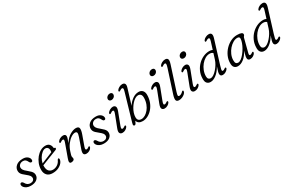

<svg xmlns="http://www.w3.org/2000/svg" viewBox="140 -2000 4932 3290"><g transform="rotate(-30 2606.5 -355.0)"><path d="M179.5 -32Q213 -32 233.5 -49.8Q254 -67.5 254 -95Q254 -117 240 -138.2Q226 -159.5 181.5 -194.5Q147 -221 127 -241.2Q107 -261.5 98.5 -280.8Q90 -300 89.5 -325Q89 -381.5 135.5 -422.2Q182 -463 269.5 -463Q327.5 -463 362 -434Q396.5 -405 396.5 -369Q396.5 -335.5 368.5 -335.5Q358.5 -335.5 349.2 -342.8Q340 -350 332 -367Q319.5 -395.5 300.8 -410.8Q282 -426 252.5 -426Q209 -426 184.5 -402.2Q160 -378.5 160 -347Q160.5 -324.5 175.2 -301.2Q190 -278 233 -244Q270 -214 290 -192.8Q310 -171.5 317.5 -153Q325 -134.5 325.5 -113Q326 -61.5 283 -26.2Q240 9 161 9Q116.5 9 84 -6Q51.5 -21 33.8 -43.2Q16 -65.5 16 -88Q16.5 -104 24 -113Q31.5 -122 43 -122Q66 -122 83.5 -91.5Q100.5 -60 124.8 -46Q149 -32 179.5 -32Z M815 -141.5Q815 -108 788 -73.2Q761 -38.5 711.5 -14.8Q662 9 594 9Q521.5 9 483.8 -32.5Q446 -74 447.5 -143Q448.5 -204 471 -261.2Q493.5 -318.5 531 -364Q568.5 -409.5 616 -436.2Q663.5 -463 715 -463Q766 -463 792.2 -434.2Q818.5 -405.5 821 -362.5Q822.5 -349.5 834 -351Q850.5 -353.5 850.5 -335Q850.5 -317 826.5 -309Q793.5 -296 751 -279.5Q708.5 -263 664.5 -245.5Q620.5 -228 582.2 -213Q544 -198 520 -188.5Q519.5 -182.5 519.5 -176Q518.5 -106.5 548 -73.2Q577.5 -40 627 -40Q674.5 -40 716.2 -67Q758 -94 780 -145Q790 -162 801 -162Q815 -162 815 -141.5ZM692 -422Q661 -422 626 -394Q591 -366 563.2 -320.2Q535.5 -274.5 524.5 -222Q552 -233.5 592 -249.8Q632 -266 674.2 -283.2Q716.5 -300.5 751 -315Q754.5 -330 754.5 -352Q754.5 -384 737.5 -403Q720.5 -422 692 -422Z M959.5 -377Q953.5 -380.5 953 -389.2Q952.5 -398 958.5 -407.5Q974.5 -432 1005 -447.2Q1035.5 -462.5 1065 -462.5Q1117 -462.5 1117 -418.5Q1117 -401 1108.5 -375.8Q1100 -350.5 1081.5 -302Q1140 -390.5 1204.2 -426.5Q1268.5 -462.5 1318.5 -462.5Q1375 -462.5 1380.8 -422.8Q1386.5 -383 1359.5 -309L1291 -118.5Q1278.5 -84.5 1281 -69.2Q1283.5 -54 1300 -54Q1308.5 -54 1317.5 -57.2Q1326.5 -60.5 1338 -69.5Q1345.5 -75 1351 -78.2Q1356.5 -81.5 1363 -78Q1375.5 -70 1364 -48Q1350.5 -23 1321.8 -7Q1293 9 1261.5 9Q1220.5 9 1210 -17.8Q1199.5 -44.5 1221 -104L1290.5 -302Q1310 -358.5 1303.8 -380.5Q1297.5 -402.5 1266.5 -402.5Q1233 -402.5 1188.8 -373.8Q1144.5 -345 1103.8 -292Q1063 -239 1039.5 -166.5Q1025 -121 1020.5 -104.8Q1016 -88.5 1016 -79Q1016 -70 1020 -57.5Q1024 -45 1024 -31Q1024 -12.5 1005.5 -1.8Q987 9 959 9Q934.5 9 929.8 -13.5Q925 -36 943.5 -84.5L1031.5 -328.5Q1047.5 -371 1045.5 -386.8Q1043.5 -402.5 1025.5 -402.5Q1010.5 -402.5 987 -386Q978.5 -380 972 -376.8Q965.5 -373.5 959.5 -377Z M1624.5 -32Q1658 -32 1678.5 -49.8Q1699 -67.5 1699 -95Q1699 -117 1685 -138.2Q1671 -159.5 1626.5 -194.5Q1592 -221 1572 -241.2Q1552 -261.5 1543.5 -280.8Q1535 -300 1534.5 -325Q1534 -381.5 1580.5 -422.2Q1627 -463 1714.5 -463Q1772.5 -463 1807 -434Q1841.5 -405 1841.5 -369Q1841.5 -335.5 1813.5 -335.5Q1803.5 -335.5 1794.2 -342.8Q1785 -350 1777 -367Q1764.5 -395.5 1745.8 -410.8Q1727 -426 1697.5 -426Q1654 -426 1629.5 -402.2Q1605 -378.5 1605 -347Q1605.5 -324.5 1620.2 -301.2Q1635 -278 1678 -244Q1715 -214 1735 -192.8Q1755 -171.5 1762.5 -153Q1770 -134.5 1770.5 -113Q1771 -61.5 1728 -26.2Q1685 9 1606 9Q1561.5 9 1529 -6Q1496.5 -21 1478.8 -43.2Q1461 -65.5 1461 -88Q1461.5 -104 1469 -113Q1476.5 -122 1488 -122Q1511 -122 1528.5 -91.5Q1545.5 -60 1569.8 -46Q1594 -32 1624.5 -32Z M2091 -572.5Q2065.5 -572.5 2052 -588Q2038.5 -603.5 2042.5 -625.5Q2046.5 -650 2068.2 -667.5Q2090 -685 2119.5 -685Q2145.5 -685 2158 -669.5Q2170.5 -654 2166 -630Q2162 -606.5 2140.8 -589.5Q2119.5 -572.5 2091 -572.5ZM2005.5 -124Q1989.5 -83 1992.2 -67.5Q1995 -52 2013 -52Q2026 -52 2050.5 -69Q2058.5 -74 2064.8 -77.5Q2071 -81 2077.5 -77.5Q2091 -69 2078 -46.5Q2065.5 -25.5 2036.8 -8.5Q2008 8.5 1975.5 8.5Q1938.5 8.5 1924 -18.2Q1909.5 -45 1934 -107L2019.5 -328.5Q2036 -370.5 2034.2 -387Q2032.5 -403.5 2014 -403.5Q1999.5 -403.5 1975 -386Q1967 -380.5 1960.2 -377Q1953.5 -373.5 1947.5 -377Q1941.5 -380.5 1940.8 -389.2Q1940 -398 1946.5 -407.5Q1962 -430 1992 -446.2Q2022 -462.5 2050.5 -462.5Q2086 -462.5 2100.5 -435.2Q2115 -408 2089.5 -343.5Z M2355.5 -583Q2369 -628.5 2365 -643Q2361 -657.5 2344 -657.5Q2328.5 -657.5 2305 -641Q2285.5 -627 2277 -632Q2271 -635.5 2270.5 -643.8Q2270 -652 2276.5 -662.5Q2289.5 -682.5 2320.2 -700Q2351 -717.5 2383.5 -717.5Q2419 -717.5 2433.5 -694Q2448 -670.5 2431 -616.5L2338.5 -315Q2378.5 -378 2436.8 -420Q2495 -462 2559 -462Q2610 -462 2637.5 -429.8Q2665 -397.5 2664 -341Q2662.5 -263.5 2637 -199.5Q2611.5 -135.5 2569.8 -89Q2528 -42.5 2478 -17Q2428 8.5 2377.5 8.5Q2286.5 8.5 2266 -62L2244 -15Q2234.5 1.5 2217.5 1.5Q2204.5 1.5 2198 -10.2Q2191.5 -22 2203.5 -61.5ZM2523.5 -416.5Q2494.5 -416.5 2463 -397.5Q2431.5 -378.5 2402.2 -346.2Q2373 -314 2349.5 -274.2Q2326 -234.5 2312.2 -192.5Q2298.5 -150.5 2298.5 -112Q2298.5 -70.5 2318.8 -51.8Q2339 -33 2376 -33Q2410.5 -33 2447.5 -54.2Q2484.5 -75.5 2517 -114.5Q2549.5 -153.5 2570.2 -207.5Q2591 -261.5 2592.5 -327Q2593.5 -375 2573.5 -395.8Q2553.5 -416.5 2523.5 -416.5Z M2924.5 -572.5Q2899 -572.5 2885.5 -588Q2872 -603.5 2876 -625.5Q2880 -650 2901.8 -667.5Q2923.5 -685 2953 -685Q2979 -685 2991.5 -669.5Q3004 -654 2999.5 -630Q2995.5 -606.5 2974.2 -589.5Q2953 -572.5 2924.5 -572.5ZM2839 -124Q2823 -83 2825.8 -67.5Q2828.5 -52 2846.5 -52Q2859.5 -52 2884 -69Q2892 -74 2898.2 -77.5Q2904.5 -81 2911 -77.5Q2924.5 -69 2911.5 -46.5Q2899 -25.5 2870.2 -8.5Q2841.5 8.5 2809 8.5Q2772 8.5 2757.5 -18.2Q2743 -45 2767.5 -107L2853 -328.5Q2869.5 -370.5 2867.8 -387Q2866 -403.5 2847.5 -403.5Q2833 -403.5 2808.5 -386Q2800.5 -380.5 2793.8 -377Q2787 -373.5 2781 -377Q2775 -380.5 2774.2 -389.2Q2773.5 -398 2780 -407.5Q2795.5 -430 2825.5 -446.2Q2855.5 -462.5 2884 -462.5Q2919.5 -462.5 2934 -435.2Q2948.5 -408 2923 -343.5Z M3273.5 -597.5 3126 -140.5Q3109.5 -88.5 3111.5 -71.2Q3113.5 -54 3137.5 -54Q3155.5 -54 3177.2 -67.5Q3199 -81 3212 -96.5Q3220 -105 3228.5 -102.5Q3242.5 -98.5 3236.5 -79Q3233 -58.5 3211.2 -38.2Q3189.5 -18 3158.2 -4.5Q3127 9 3095 9Q3048 9 3039 -22.8Q3030 -54.5 3054 -128.5L3196 -566.5Q3214.5 -622.5 3211.5 -640.2Q3208.5 -658 3190.5 -658Q3175.5 -658 3151 -641Q3144 -636 3136.8 -632.2Q3129.5 -628.5 3123 -632Q3118 -634.5 3116.5 -643Q3115 -651.5 3122.5 -662.5Q3135.5 -682.5 3166.8 -700Q3198 -717.5 3232.5 -717.5Q3270.5 -717.5 3282.8 -690.8Q3295 -664 3273.5 -597.5Z M3522.5 -572.5Q3497 -572.5 3483.5 -588Q3470 -603.5 3474 -625.5Q3478 -650 3499.8 -667.5Q3521.5 -685 3551 -685Q3577 -685 3589.5 -669.5Q3602 -654 3597.5 -630Q3593.5 -606.5 3572.2 -589.5Q3551 -572.5 3522.5 -572.5ZM3437 -124Q3421 -83 3423.8 -67.5Q3426.5 -52 3444.5 -52Q3457.5 -52 3482 -69Q3490 -74 3496.2 -77.5Q3502.5 -81 3509 -77.5Q3522.5 -69 3509.5 -46.5Q3497 -25.5 3468.2 -8.5Q3439.5 8.5 3407 8.5Q3370 8.5 3355.5 -18.2Q3341 -45 3365.5 -107L3451 -328.5Q3467.5 -370.5 3465.8 -387Q3464 -403.5 3445.5 -403.5Q3431 -403.5 3406.5 -386Q3398.5 -380.5 3391.8 -377Q3385 -373.5 3379 -377Q3373 -380.5 3372.2 -389.2Q3371.5 -398 3378 -407.5Q3393.5 -430 3423.5 -446.2Q3453.5 -462.5 3482 -462.5Q3517.5 -462.5 3532 -435.2Q3546.5 -408 3521 -343.5Z M4141 -612.5 4002 -164Q3986.5 -114.5 3982 -90.8Q3977.5 -67 3981.8 -60Q3986 -53 3997.5 -53Q4006.5 -53 4015.5 -57.5Q4024.5 -62 4035 -69.5Q4043 -75 4049.2 -78.2Q4055.5 -81.5 4061.5 -78Q4075 -68.5 4062 -47Q4049.5 -26.5 4020.2 -8.8Q3991 9 3959.5 9Q3909.5 9 3909.5 -41Q3909.5 -58.5 3916.5 -84.8Q3923.5 -111 3944 -171Q3892 -80.5 3832.2 -35.8Q3772.5 9 3718.5 9Q3673.5 9 3647.2 -21.5Q3621 -52 3625.5 -119Q3627.5 -190 3656.2 -252.5Q3685 -315 3732.2 -362.2Q3779.5 -409.5 3838.2 -436Q3897 -462.5 3960 -462.5Q3996 -462.5 4022 -449L4066.5 -591Q4078.5 -629.5 4075.2 -643.5Q4072 -657.5 4054 -657.5Q4038 -657.5 4014 -641Q3994 -627.5 3985.5 -632Q3980 -635 3979.2 -643.5Q3978.5 -652 3985 -662.5Q4000 -685.5 4031.2 -701.5Q4062.5 -717.5 4094 -717.5Q4173 -717.5 4141 -612.5ZM3694.5 -115Q3694.5 -79 3710.8 -62.5Q3727 -46 3752.5 -46Q3779 -46 3811.2 -67.5Q3843.5 -89 3875.2 -124.8Q3907 -160.5 3932.8 -203Q3958.5 -245.5 3971.5 -288L4005.5 -397Q3984 -420.5 3939 -420.5Q3894.5 -420.5 3851.2 -394.8Q3808 -369 3772.5 -325.2Q3737 -281.5 3715.8 -227Q3694.5 -172.5 3694.5 -115Z M4522.5 -97Q4517.5 -76.5 4520 -64.8Q4522.5 -53 4538.5 -53Q4548.5 -53 4557.5 -57.8Q4566.5 -62.5 4576.5 -70Q4594 -83 4601.5 -79Q4614.5 -71.5 4603.5 -49Q4592.5 -27 4564.2 -9Q4536 9 4500.5 9Q4478 9 4465.2 -3Q4452.5 -15 4452.5 -41Q4452.5 -53 4454.8 -67.2Q4457 -81.5 4463.5 -105.2Q4470 -129 4482 -170Q4433.5 -80.5 4375.5 -35.8Q4317.5 9 4259 9Q4216 9 4190 -18.8Q4164 -46.5 4166.5 -110Q4168 -177.5 4196.5 -240.5Q4225 -303.5 4273.2 -353.8Q4321.5 -404 4382 -433.8Q4442.5 -463.5 4508 -463.5Q4620 -463.5 4617.5 -415.5Q4616.5 -398.5 4605.5 -388Q4594.5 -377.5 4590.5 -362ZM4238 -124Q4237 -77 4251.2 -59.5Q4265.5 -42 4293 -42Q4321 -42 4353 -65.5Q4385 -89 4416.2 -127.5Q4447.5 -166 4473.5 -211.2Q4499.5 -256.5 4515.2 -300.8Q4531 -345 4532 -379.5Q4533.5 -418.5 4487 -418.5Q4445.5 -418.5 4402.2 -393.2Q4359 -368 4322.2 -325.8Q4285.5 -283.5 4262.5 -231Q4239.5 -178.5 4238 -124Z M5204 -612.5 5065 -164Q5049.5 -114.5 5045 -90.8Q5040.5 -67 5044.8 -60Q5049 -53 5060.5 -53Q5069.5 -53 5078.5 -57.5Q5087.5 -62 5098 -69.5Q5106 -75 5112.2 -78.2Q5118.5 -81.5 5124.5 -78Q5138 -68.5 5125 -47Q5112.5 -26.5 5083.2 -8.8Q5054 9 5022.5 9Q4972.5 9 4972.5 -41Q4972.5 -58.5 4979.5 -84.8Q4986.5 -111 5007 -171Q4955 -80.5 4895.2 -35.8Q4835.5 9 4781.5 9Q4736.5 9 4710.2 -21.5Q4684 -52 4688.5 -119Q4690.5 -190 4719.2 -252.5Q4748 -315 4795.2 -362.2Q4842.5 -409.5 4901.2 -436Q4960 -462.5 5023 -462.5Q5059 -462.5 5085 -449L5129.5 -591Q5141.5 -629.5 5138.2 -643.5Q5135 -657.5 5117 -657.5Q5101 -657.5 5077 -641Q5057 -627.5 5048.5 -632Q5043 -635 5042.2 -643.5Q5041.5 -652 5048 -662.5Q5063 -685.5 5094.2 -701.5Q5125.5 -717.5 5157 -717.5Q5236 -717.5 5204 -612.5ZM4757.5 -115Q4757.5 -79 4773.8 -62.5Q4790 -46 4815.5 -46Q4842 -46 4874.2 -67.5Q4906.5 -89 4938.2 -124.8Q4970 -160.5 4995.8 -203Q5021.5 -245.5 5034.5 -288L5068.5 -397Q5047 -420.5 5002 -420.5Q4957.5 -420.5 4914.2 -394.8Q4871 -369 4835.5 -325.2Q4800 -281.5 4778.8 -227Q4757.5 -172.5 4757.5 -115Z"/></g></svg>

Font: Fraunces 9pt S100 Light
Style: Italic
Weight: 300
Italic angle: -16°
Version: Version 1.000; ttfautohint (v1.8.3)